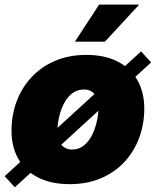

<svg xmlns="http://www.w3.org/2000/svg" viewBox="-25 -780 668 824"><path d="M273.9 10.3Q194.8 10.3 138.9 -18.1Q83 -46.4 53.7 -98.1Q24.4 -149.9 24.4 -219.7Q24.4 -286.6 46.6 -345.5Q68.8 -404.3 110.6 -449Q152.3 -493.7 211.7 -519Q271 -544.4 345.7 -544.4Q424.3 -544.4 480 -515.9Q535.6 -487.3 564.9 -435.5Q594.2 -383.8 594.2 -314Q594.2 -249 573 -190.4Q551.8 -131.8 510.5 -86.7Q469.2 -41.5 409.7 -15.6Q350.1 10.3 273.9 10.3ZM283.7 -138.2Q314.5 -138.2 336.4 -156.7Q358.4 -175.3 371.8 -203.9Q385.3 -232.4 391.6 -263.7Q397.9 -294.9 397.9 -320.8Q397.9 -345.7 389.9 -362.3Q381.8 -378.9 367.9 -387.5Q354 -396 335.9 -396Q304.7 -396 282.7 -377.7Q260.7 -359.4 247.1 -331.1Q233.4 -302.7 227.3 -271.7Q221.2 -240.7 221.2 -214.8Q221.2 -177.2 239 -157.7Q256.8 -138.2 283.7 -138.2ZM38.6 23.9 -4.9 -23.9 580.6 -559.6 623.5 -512.2ZM296.4 -601.1 400.4 -760.3H572.3L425.3 -601.1Z"/></svg>

Font: Inter 20pt Black
Style: Italic
Weight: 900
Italic angle: -9.3988°
Version: Version 4.001;git-66647c0bb